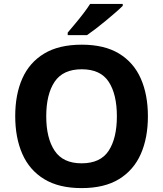

<svg xmlns="http://www.w3.org/2000/svg" viewBox="-20 -954 836 984"><path d="M738 -358Q738 -247 701.5 -164.5Q665 -82 590 -36Q515 10 398 10Q282 10 206.5 -36Q131 -82 94.5 -165Q58 -248 58 -359Q58 -470 94.5 -552Q131 -634 206.5 -679.5Q282 -725 399 -725Q515 -725 590 -679.5Q665 -634 701.5 -551.5Q738 -469 738 -358ZM217 -358Q217 -246 260 -181.5Q303 -117 398 -117Q495 -117 537 -181.5Q579 -246 579 -358Q579 -471 537 -535Q495 -599 399 -599Q303 -599 260 -535Q217 -471 217 -358ZM609 -924Q595 -910 572 -890Q549 -870 522.5 -848Q496 -826 470.5 -806.5Q445 -787 426 -774H327V-787Q343 -806 364.5 -831.5Q386 -857 407 -884.5Q428 -912 442 -934H609Z"/></svg>

Font: Noto Sans Tai Tham
Style: Bold
Weight: 700
Designer: Monotype Design Team 2013. Revised by David WIlliams 2020
Foundry: Monotype Imaging Inc.
Version: Version 2.002; ttfautohint (v1.8.4.7-5d5b)